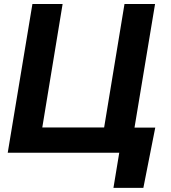

<svg xmlns="http://www.w3.org/2000/svg" viewBox="-20 -747 834 939"><path d="M739.3 -122.9H637.8L738.3 -727.3H588.8L489.3 -123.6H186.8L286.2 -727.3H138.5L17.8 0H563.2L534.8 171.9H681.1Z"/></svg>

Font: Magic Ui Pro
Style: Bold Italic
Weight: 700
Italic angle: -9.39999°
Designer: Stefan Endress, Andreas Faust
Version: Version 1.000;FEAKit 1.0